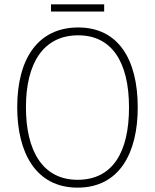

<svg xmlns="http://www.w3.org/2000/svg" viewBox="-20 -851 711 881"><path d="M458 -831H214V-798H458ZM612 -358C612 -581 521 -725 339 -725C157 -725 59 -585 59 -359C59 -152 143 10 336 10C528 10 612 -149 612 -358ZM99 -359C99 -558 177 -689 339 -689C491 -689 572 -569 572 -358C572 -153 497 -26 336 -26C177 -26 99 -157 99 -359Z"/></svg>

Font: Noto Sans Devanagari UI SemiCondensed ExtraLight
Style: Regular
Weight: 200
Width: 4
Designer: Jelle Bosma - Monotype Design Team
Foundry: Monotype Imaging Inc.
Version: Version 2.004